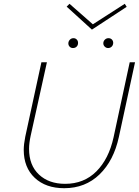

<svg xmlns="http://www.w3.org/2000/svg" viewBox="-20 -986 733 1011"><path d="M105 -197Q105 -226 113 -266L198 -658H227L141 -269Q133 -231 133 -202Q133 -116 185 -67Q237 -18 323 -18Q422 -18 487.5 -83.5Q553 -149 578 -263L663 -658H691L606 -265Q579 -140 504 -67.5Q429 5 318 5Q221 5 163 -49.5Q105 -104 105 -197ZM340 -760Q341 -770 348.5 -777.5Q356 -785 367 -785Q377 -785 384 -778Q391 -771 391 -760Q391 -748 383.5 -740.5Q376 -733 364 -733Q353 -733 346 -741Q339 -749 340 -760ZM524 -758Q524 -769 532 -777Q540 -785 551 -785Q563 -785 570 -777Q577 -769 576 -758Q575 -747 567.5 -740Q560 -733 549 -733Q539 -733 531.5 -740.5Q524 -748 524 -758ZM647 -950 464 -830 331 -951 346 -966 469 -858 637 -966Z"/></svg>

Font: Ysabeau Extralight
Style: Italic
Weight: 200
Italic angle: -12°
Designer: Christian Thalmann (Catharsis Fonts)
Version: Version 0.003